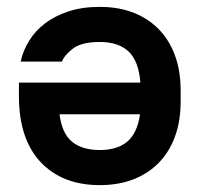

<svg xmlns="http://www.w3.org/2000/svg" viewBox="-20 -529 580 558"><path d="M270 9Q161 9 98 -58Q35 -125 35 -250V-289H388Q383 -352 353.5 -379.5Q324 -407 270 -407Q218 -407 193 -388.5Q168 -370 160 -350H40Q47 -382 65 -411Q83 -440 111.5 -461.5Q140 -483 179.5 -496Q219 -509 270 -509Q324 -509 367 -492.5Q410 -476 441 -444.5Q472 -413 488.5 -368Q505 -323 505 -266V-234Q505 -177 488.5 -132Q472 -87 441 -55.5Q410 -24 367 -7.5Q324 9 270 9ZM270 -93Q321 -93 350 -117.5Q379 -142 387 -197H153Q160 -141 189.5 -117Q219 -93 270 -93Z"/></svg>

Font: PT Root UI Bold
Style: Regular
Weight: 700
Designer: Vitaly Kuzmin
Foundry: ParaType Ltd.
Version: Version 2.000G